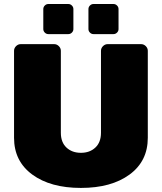

<svg xmlns="http://www.w3.org/2000/svg" viewBox="-20 -920 807 957"><path d="M420.8 -775V-875Q420.8 -885 428.3 -892.5Q435.8 -900 445.8 -900H545.8Q555.8 -900 563.3 -892.5Q570.8 -885 570.8 -875V-775Q570.8 -765 563.3 -757.5Q555.8 -750 545.8 -750H445.8Q435.8 -750 428.3 -757.5Q420.8 -765 420.8 -775ZM195.8 -775V-875Q195.8 -885 203.3 -892.5Q210.8 -900 220.8 -900H320.8Q330.8 -900 338.3 -892.5Q345.8 -885 345.8 -875V-775Q345.8 -765 338.3 -757.5Q330.8 -750 320.8 -750H220.8Q210.8 -750 203.3 -757.5Q195.8 -765 195.8 -775ZM50 -233.3V-666.7Q50 -680 60 -690Q70 -700 83.3 -700H250Q263.3 -700 273.3 -690Q283.3 -680 283.3 -666.7V-258.3Q283.3 -210.8 311.2 -184.6Q339.2 -158.3 383.3 -158.3Q427.5 -158.3 455.4 -184.6Q483.3 -210.8 483.3 -258.3V-666.7Q483.3 -680 493.3 -690Q503.3 -700 516.7 -700H683.3Q696.7 -700 706.7 -690Q716.7 -680 716.7 -666.7V-233.3Q716.7 -116.7 625.8 -50Q535 16.7 383.3 16.7Q231.7 16.7 140.8 -50Q50 -116.7 50 -233.3Z"/></svg>

Font: BoonTook Mon
Style: Regular
Weight: 400
Designer: Sungsit Sawaiwan
Foundry: FontUni
Version: Version 3.0